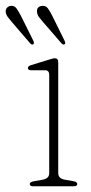

<svg xmlns="http://www.w3.org/2000/svg" viewBox="-62 -651 319 671"><path d="M141.5 -433V-46Q141.5 -27 164.5 -23L193.5 -18Q208 -15.5 208 -8Q208 0 195.5 0H54Q42 0 42 -8Q42 -15 56 -17.5L87 -23Q110 -27 110 -45.5V-389Q110 -406 95 -405.5H47Q35.5 -405.5 35.5 -413.5Q35.5 -420 47 -423.5L109 -442.5Q115 -444 120.2 -445.8Q125.5 -447.5 129.5 -447.5Q141.5 -447.5 141.5 -433ZM12 -594 54.5 -508.5Q58.5 -500 54.5 -496.5Q49.5 -493 43.5 -499.5L-21 -574.5Q-28.5 -583 -34.5 -591.2Q-40.5 -599.5 -42 -608.5Q-43 -617.5 -37.8 -623.5Q-32.5 -629.5 -24.5 -630.5Q-12 -632 -4.5 -621.8Q3 -611.5 12 -594ZM121.5 -594 163.5 -509Q168 -500 164 -496.5Q159 -493 153 -499.5L88 -574.5Q80.5 -583 74.5 -591Q68.5 -599 67.5 -608Q65 -628 85 -630.5Q97.5 -632 105.2 -621.8Q113 -611.5 121.5 -594Z"/></svg>

Font: Fraunces 72pt S050 Thin
Style: Regular
Weight: 100
Version: Version 1.000; ttfautohint (v1.8.3)